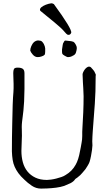

<svg xmlns="http://www.w3.org/2000/svg" viewBox="-20 -1098 634 1130"><path d="M181 -851Q193 -860 205 -860Q209 -860 219 -858Q228 -856 238 -839Q245 -825 246 -813Q246 -799 246 -796Q246 -782 243 -776Q236 -769 225 -766Q214 -762 203 -762H198Q184 -764 173 -776.5Q162 -789 158 -800Q158 -812 164 -826Q170 -841 181 -851ZM355 -850Q359 -857 362 -859Q365 -859 368 -859Q372 -859 377 -858Q404 -856 412 -852Q419 -848 425 -837Q432 -826 432 -814Q432 -805 427 -789Q423 -775 406 -769V-768Q392 -762 384 -762Q383 -762 377 -762Q373 -763 359 -771Q349 -777 347 -781Q345 -786 345 -796V-807Q345 -807 345 -807Q347 -820 349 -833Q350 -844 355 -849ZM399 -905Q393 -889 377 -894Q372 -896 357 -914Q342 -932 301.5 -965.5Q261 -999 219 -1033Q213 -1038 216.5 -1046.5Q220 -1055 234.5 -1063Q249 -1071 266 -1075.5Q283 -1080 289 -1077.5Q295 -1075 297 -1074Q406 -925 399 -905ZM358 -4Q337 3 310 6.5Q283 10 257.5 11Q232 12 222 12Q192 12 167 -5Q142 -22 124 -40Q102 -60 88.5 -78.5Q75 -97 66.5 -116Q58 -135 54.5 -157Q51 -179 50 -207Q50 -287 52 -370Q54 -503 59 -556Q60 -567 60 -578.5Q60 -590 60 -604Q60 -619 59 -634.5Q58 -650 58 -668Q58 -683 62 -691.5Q66 -700 84 -700Q104 -700 114 -693Q124 -686 124 -667Q124 -621 124 -574Q123 -492 118 -449Q116 -431 114 -415Q112 -399 110 -383Q108 -366 108 -350Q108 -346 108.5 -333.5Q109 -321 109 -299Q109 -277 107.5 -254Q106 -231 106 -210Q106 -174 114.5 -143Q123 -112 141.5 -89Q160 -66 188.5 -52.5Q217 -39 256 -39Q265 -39 280 -41Q295 -43 310.5 -47Q326 -51 341 -56Q356 -61 366 -68Q404 -90 425 -128Q442 -157 451 -209Q453 -220 455.5 -231.5Q458 -243 460 -257Q462 -267 463 -277Q464 -287 464 -298Q464 -311 464 -322Q464 -333 465 -343Q468 -390 470 -437Q472 -484 472 -532Q472 -548 470 -580L468 -612Q466 -644 466 -660Q466 -665 469.5 -673Q473 -681 478.5 -688.5Q484 -696 491 -701Q498 -706 504 -706Q511 -706 516 -701Q518 -699 519.5 -696.5Q521 -694 523 -693Q532 -683 535.5 -677Q539 -671 543 -661Q544 -659 544 -657Q544 -656 543.5 -654.5Q543 -653 543 -650Q543 -553 538 -487Q527 -339 526 -327Q525 -310 524 -295Q523 -280 523 -266Q523 -260 523.5 -254.5Q524 -249 524 -242Q524 -233 521.5 -215.5Q519 -198 515.5 -179.5Q512 -161 507 -145Q504 -136 496 -123L491 -115L489 -112Q487 -109 485 -105.5Q483 -102 481 -100Q472 -90 464 -80Q450 -64 446 -62Q440 -57 434 -52Q424 -46 422 -43Q414 -30 395 -20Z"/></svg>

Font: ToneOZ-Pinyin-Tsuipita-TC
Style: Regular
Weight: 400
Designer: ÂÆ£ÂøóÂáåJeffrey Xuan(jeffreyx@gmail.com, ToneOZ.com) ÈòøÂù§(cjkFonts)
Foundry: ToneOZ
Version: Version 0.24071